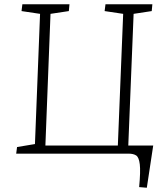

<svg xmlns="http://www.w3.org/2000/svg" viewBox="-20 -721 770 901"><path d="M193 -38H533L558 -656L471 -669L475 -701H695L692 -669L607 -656L582 -38H699L669 160L633 157Q640 83 636 50Q632 17 619 8.5Q606 0 583 0H56L60 -31L144 -45L168 -656L81 -669L85 -701H306L303 -669L217 -656Z"/></svg>

Font: Literata ExtraLight
Style: Italic
Weight: 250
Italic angle: -2°
Designer: Latin by Veronika Burian and Jose Scaglione. Greek by Irene Vlachou. Cyrillic by Vera Evstafieva
Foundry: TypeTogether
Version: Version 3.002